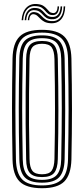

<svg xmlns="http://www.w3.org/2000/svg" viewBox="-20 -961 432 988"><path d="M196.2 7.5Q115.5 7.5 80.9 -27Q46.2 -61.5 44.5 -139.8Q43 -215.2 42.4 -279.6Q41.8 -344 41.8 -404.4Q41.8 -464.8 42.5 -526.9Q43.2 -589 44.5 -660.2Q46.2 -738.8 81 -773.1Q115.8 -807.5 196.2 -807.5Q275.8 -807.5 310.6 -773.1Q345.5 -738.8 347.5 -660.2Q348.8 -590.2 349.6 -525.9Q350.5 -461.5 350.4 -399Q350.2 -336.5 349.6 -272.6Q349 -208.8 347.5 -139.8Q345.2 -61.8 310.8 -27.1Q276.2 7.5 196.2 7.5ZM196.2 -6.8Q267.2 -6.8 297.8 -38.1Q328.2 -69.5 330 -140.2Q331.2 -208.5 332.1 -271.5Q333 -334.5 333 -396.4Q333 -458.2 332.2 -523Q331.5 -587.8 330 -659.8Q328.2 -731.2 297.5 -762.2Q266.8 -793.2 196.2 -793.2Q123.5 -793.2 93.5 -761.6Q63.5 -730 62 -659.8Q60.5 -584.5 59.9 -519.9Q59.2 -455.2 59.2 -394.9Q59.2 -334.5 60 -272.4Q60.8 -210.2 62 -140.2Q63.5 -70 93.6 -38.4Q123.8 -6.8 196.2 -6.8ZM196.2 -21Q133.5 -21 107.2 -48.8Q81 -76.5 79.5 -140.5Q78 -215.8 77.2 -280.5Q76.5 -345.2 76.6 -405.5Q76.8 -465.8 77.4 -527.6Q78 -589.5 79.5 -659.5Q80.8 -723.8 107.2 -751.4Q133.8 -779 196.2 -779Q258.5 -779 284.8 -750.9Q311 -722.8 312.5 -659.2Q314 -582 314.8 -517.2Q315.5 -452.5 315.5 -392.8Q315.5 -333 314.6 -271.9Q313.8 -210.8 312.5 -141Q311 -78.2 285.1 -49.6Q259.2 -21 196.2 -21ZM196.2 -35.5Q250.2 -35.5 272 -60.5Q293.8 -85.5 295 -141.5Q296.5 -218 297.2 -281.6Q298 -345.2 298 -404.1Q298 -463 297.2 -524.5Q296.5 -586 295 -658.5Q293.8 -713.5 272.5 -739Q251.2 -764.5 196.2 -764.5Q142.2 -764.5 120.2 -740Q98.2 -715.5 97 -659.2Q95.5 -587.2 94.8 -524Q94 -460.8 94.1 -400.2Q94.2 -339.8 94.9 -276.4Q95.5 -213 97 -141Q98.2 -83.5 120.9 -59.5Q143.5 -35.5 196.2 -35.5ZM196.2 -49.8Q151.8 -49.8 133.5 -70.9Q115.2 -92 114.5 -141.2Q112.5 -242 111.9 -324.2Q111.2 -406.5 112 -486.2Q112.8 -566 114.5 -658.8Q115.2 -708 133.4 -729.1Q151.5 -750.2 196.2 -750.2Q241.8 -750.2 259.2 -728.1Q276.8 -706 277.5 -658Q279 -579.2 279.8 -515.5Q280.5 -451.8 280.5 -393.8Q280.5 -335.8 279.8 -275.1Q279 -214.5 277.5 -142Q276.5 -93.8 259 -71.8Q241.5 -49.8 196.2 -49.8ZM196.2 -64.2Q232.8 -64.2 246 -83Q259.2 -101.8 260.2 -142.5Q261.8 -218.5 262.4 -280.8Q263 -343 263 -400.8Q263 -458.5 262.4 -520.2Q261.8 -582 260.2 -657.5Q259.2 -699.2 245.8 -717.5Q232.2 -735.8 196.2 -735.8Q161.2 -735.8 147 -718.5Q132.8 -701.2 132 -658.5Q130.2 -562.5 129.5 -481Q128.8 -399.5 129.4 -318.5Q130 -237.5 132 -141.8Q132.8 -100 146.6 -82.1Q160.5 -64.2 196.2 -64.2ZM91.2 -857Q94 -900 115.9 -921.9Q137.8 -943.8 172.8 -940Q191.2 -938.2 202.1 -931.5Q213 -924.8 220 -916.4Q227 -908 233.9 -901.5Q240.8 -895 251 -894Q262.8 -892.2 269.2 -900.9Q275.8 -909.5 276.2 -928H283.8Q283.5 -906 274.8 -893.9Q266 -881.8 248 -883.5Q235 -884.2 227.1 -890.8Q219.2 -897.2 212.5 -905.4Q205.8 -913.5 196 -920.5Q186.2 -927.5 169.2 -929.2Q138.8 -933.2 120 -914Q101.2 -894.8 99.2 -857ZM107 -857Q109.2 -890.8 124.9 -906.8Q140.5 -922.8 165.8 -919.8Q181.8 -918.2 191.1 -911.4Q200.5 -904.5 207.5 -896.2Q214.5 -888 223 -881.5Q231.5 -875 245.8 -873.8Q267.2 -871.8 279.1 -886.2Q291 -900.8 291.8 -928H299.8Q299.2 -894.8 284.6 -877.2Q270 -859.8 243.8 -862Q228 -863 218.4 -869.5Q208.8 -876 201.4 -884.4Q194 -892.8 185.2 -899.6Q176.5 -906.5 162.2 -908.2Q140.8 -911.5 128.6 -897.5Q116.5 -883.5 115 -857ZM123 -857Q124.8 -879.2 133.8 -890Q142.8 -900.8 159.5 -898.5Q172 -897 180.5 -890.5Q189 -884 196.8 -875.6Q204.5 -867.2 215 -860.6Q225.5 -854 242.5 -852.5Q272.8 -849.8 290.1 -870Q307.5 -890.2 307.5 -928H315.5Q314.5 -884.8 294.8 -861.9Q275 -839 239 -841.5Q220 -842.8 208 -849.4Q196 -856 187.9 -864.2Q179.8 -872.5 172.6 -879.2Q165.5 -886 156 -887.5Q144.5 -889.8 137.9 -881.8Q131.2 -873.8 130.5 -857Z"/></svg>

Font: Big Shoulders Inline Display Thin SemiBold
Style: Regular
Weight: 600
Version: Version 2.002